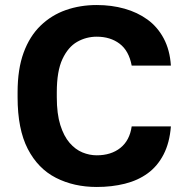

<svg xmlns="http://www.w3.org/2000/svg" viewBox="-20 -732 739 764"><path d="M365 12Q274 12 202.5 -24.5Q131 -61 90.5 -139.5Q50 -218 50 -345V-365Q50 -457 74 -522.5Q98 -588 141.5 -630Q185 -672 242 -692Q299 -712 365 -712Q424 -712 475.5 -697.5Q527 -683 567 -654Q607 -625 631.5 -579Q656 -533 660 -471H504Q493 -530 456 -558Q419 -586 365 -586Q323 -586 287 -565.5Q251 -545 228.5 -497Q206 -449 206 -365V-345Q206 -279 220 -234.5Q234 -190 257 -163.5Q280 -137 308 -125.5Q336 -114 365 -114Q422 -114 459 -143.5Q496 -173 504 -229H660Q655 -164 631 -117.5Q607 -71 568 -42.5Q529 -14 477 -1Q425 12 365 12Z"/></svg>

Font: Golos Text SemiBold
Style: Regular
Weight: 600
Designer: A.Korolkova, Vitaly Kuzmin
Foundry: ParaType Ltd
Version: Version 2.004